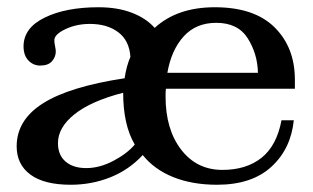

<svg xmlns="http://www.w3.org/2000/svg" viewBox="-20 -500 865 530"><path d="M26 -96Q26 -169 99 -215Q172 -261 324 -284Q329 -318 340 -343Q337 -388 306.5 -411Q276 -434 228 -434Q191 -434 160.5 -419.5Q130 -405 130 -389Q130 -382 132 -372.5Q134 -363 134 -358Q134 -343 123.5 -331Q113 -319 91 -319Q72 -319 58.5 -333Q45 -347 45 -372Q45 -423 103.5 -451.5Q162 -480 252 -480Q304 -480 343.5 -465Q383 -450 407 -423Q469 -480 573 -480Q682 -480 738 -424.5Q794 -369 794 -280V-255H438Q437 -248 437 -234Q437 -143 480 -87Q523 -31 594 -31Q660 -31 702 -64.5Q744 -98 757 -168H791Q783 -89 729 -39.5Q675 10 579 10Q511 10 458.5 -11Q406 -32 374 -72Q336 -31 284.5 -10.5Q233 10 175 10Q102 10 64 -18Q26 -46 26 -96ZM692 -299Q691 -351 664 -394Q637 -437 577 -437Q521 -437 487 -399.5Q453 -362 442 -299ZM352 -101Q320 -155 320 -244Q231 -221 185.5 -184.5Q140 -148 140 -105Q140 -72 161 -54Q182 -36 218 -36Q255 -36 293 -56Q331 -76 352 -101Z"/></svg>

Font: Taviraj Medium
Style: Regular
Weight: 500
Designer: Katatrad Team
Foundry: CadsonDemak
Version: Version 1.030